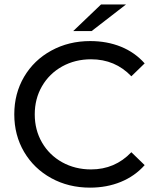

<svg xmlns="http://www.w3.org/2000/svg" viewBox="-20 -836 705 863"><path d="M210.2 -35.4C262 -6.9 320.2 7.4 384.6 7.4C434.9 7.4 481 -1.2 523 -18.4C565 -35.6 600.8 -60.7 630.2 -93.8L570.4 -151.8C521.3 -100.3 460.9 -74.5 389.2 -74.5C341.3 -74.5 298.1 -85.3 259.4 -106.7C220.8 -128.2 190.6 -157.8 168.8 -195.5C147 -233.2 136.2 -275.4 136.2 -322C136.2 -368.6 147 -410.8 168.8 -448.5C190.6 -486.2 220.8 -515.8 259.4 -537.3C298.1 -558.7 341.3 -569.5 389.2 -569.5C461.5 -569.5 521.9 -544 570.4 -493.1L630.2 -551.1C600.8 -584.2 565.2 -609.2 523.5 -626.1C481.8 -642.9 435.8 -651.4 385.5 -651.4C321.1 -651.4 262.8 -637.1 210.7 -608.6C158.5 -580.1 117.8 -540.8 88.3 -490.8C58.9 -440.8 44.2 -384.6 44.2 -322C44.2 -259.4 58.9 -203.2 88.3 -153.2C117.8 -103.2 158.4 -63.9 210.2 -35.4ZM434.2 -816 309.1 -696.4H391.9L546.5 -816Z"/></svg>

Font: Montserrat Ace
Style: Regular
Weight: 500
Designer: Julieta Ulanovsky
Foundry: Julieta Ulanovsky
Version: Version 1